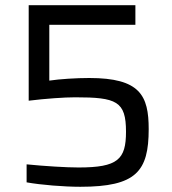

<svg xmlns="http://www.w3.org/2000/svg" viewBox="-20 -708 660 736"><path d="M288 8C502 8 550 -51 550 -213C550 -342 517 -409 322 -409C272 -409 209 -405 169 -399V-613H499V-688H90V-322C155 -330 227 -335 268 -335C427 -335 463 -320 463 -203C463 -97 432 -66 281 -66C234 -66 153 -71 82 -78V-9C138 1 225 8 288 8Z"/></svg>

Font: Saira UNSAM
Style: Regular
Weight: 400
Designer: Hector Gatti with collaboration of the Omnibus-Type team
Foundry: Omnibus-Type
Version: Version 0.072;PS 000.072;hotconv 1.0.88;makeotf.lib2.5.64775